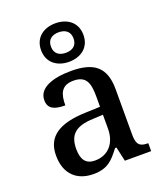

<svg xmlns="http://www.w3.org/2000/svg" viewBox="-149 -913 872 1022"><g transform="rotate(-20 286.5 -402.0)"><path d="M286 -596C353 -596 406 -634 406 -705C406 -776 353 -814 286 -814C219 -814 166 -776 166 -705C166 -634 219 -596 286 -596ZM286 -647C251 -647 222 -663 222 -705C222 -747 251 -763 286 -763C321 -763 350 -747 350 -705C350 -663 321 -647 286 -647ZM204 10C285 10 316 -26 358 -81H366L384 0H533V-45H530C485 -45 468 -61 468 -117V-375C468 -501 405 -547 278 -547C175 -547 91 -519 91 -449C91 -402 123 -385 187 -385C187 -449 202 -494 272 -494C346 -494 358 -446 358 -373V-315L275 -312C123 -307 49 -257 49 -151C49 -41 115 10 204 10ZM236 -55C185 -55 162 -86 162 -146C162 -223 196 -263 300 -267L358 -270V-191C358 -108 310 -55 236 -55Z"/></g></svg>

Font: Noto Serif Gurmukhi Medium
Style: Regular
Weight: 500
Designer: Vaibhav Singh and the Monotype Design Team
Foundry: Monotype Imaging Inc.
Version: Version 2.004